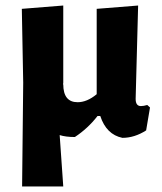

<svg xmlns="http://www.w3.org/2000/svg" viewBox="-20 -490 586 695"><path d="M60 185 64 -191 59 -458 209 -470V-190L208 -184L209 -185Q209 -120 261 -120Q295 -120 330 -149V-458L480 -470L471 -132Q471 -106 490 -106Q500 -106 513 -110L523 -101L509 -18Q467 9 423 9Q365 -3 343 -70H333Q298 -25 251 6Q218 6 196 -1L209 185Z"/></svg>

Font: Alegreya Sans SC ExtraBold
Style: Regular
Weight: 800
Designer: Juan Pablo del Peral
Foundry: Huerta Tipografica
Version: Version 2.007